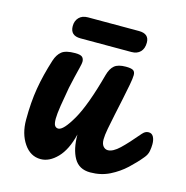

<svg xmlns="http://www.w3.org/2000/svg" viewBox="-96 -716 785 812"><g transform="rotate(15 296.5 -310.5)"><path d="M152 5Q107 5 78.5 -37Q50 -79 50 -140Q50 -217 60.5 -279Q71 -341 93 -410Q102 -438 119.5 -452Q137 -466 178 -466Q201 -466 209 -459Q217 -452 217 -438Q217 -431 212 -411Q207 -391 201 -366Q195 -341 190 -317Q182 -274 176 -235.5Q170 -197 170 -177Q170 -155 175.5 -147Q181 -139 191 -139Q213 -139 250.5 -204Q288 -269 326 -410Q334 -439 350 -452.5Q366 -466 400 -466Q423 -466 432 -460.5Q441 -455 441 -440Q441 -426 435.5 -397Q430 -368 422.5 -332Q415 -296 407 -259Q399 -222 393.5 -192Q388 -162 388 -145Q388 -125 396.5 -115Q405 -105 417 -105Q439 -105 467.5 -132Q496 -159 538 -209Q546 -218 552.5 -220.5Q559 -223 565 -223Q579 -223 586 -210.5Q593 -198 593 -178Q593 -164 590 -147.5Q587 -131 574 -116Q552 -89 522 -61Q492 -33 454 -14Q416 5 369 5Q320 5 298 -33.5Q276 -72 276 -136Q259 -66 224.5 -30.5Q190 5 152 5ZM183 -532Q138 -532 138 -574Q138 -597 152 -611.5Q166 -626 191 -626H414Q459 -626 459 -587Q459 -561 445 -546.5Q431 -532 406 -532Z"/></g></svg>

Font: Pacifico
Style: Regular
Weight: 400
Designer: Vernon Adams
Foundry: Vernon Adams
Version: Version 3.010; ttfautohint (v1.8.4.7-5d5b)